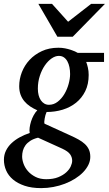

<svg xmlns="http://www.w3.org/2000/svg" viewBox="-51 -740 561 989"><path d="M320.8 87.9Q320.8 69.8 310.1 54.7Q299.3 39.6 270 25.9L145 -30.8Q121.1 -24.9 105.2 -14.6Q89.4 -4.4 80.1 8.5Q70.8 21.5 66.9 36.1Q63 50.8 63 65.9Q63 83 70.3 103.5Q77.6 124 93 141.6Q108.4 159.2 131.8 171.1Q155.3 183.1 187 183.1Q223.1 183.1 248.5 172.9Q273.9 162.6 290 147.9Q306.2 133.3 313.5 116.9Q320.8 100.6 320.8 87.9ZM310.1 -358.9Q310.1 -377.4 306.6 -394.3Q303.2 -411.1 296.1 -424.1Q289.1 -437 278.1 -444.6Q267.1 -452.1 252 -452.1Q233.9 -452.1 214.8 -439Q195.8 -425.8 179.9 -402.8Q164.1 -379.9 154.1 -349.1Q144 -318.4 144 -283.2Q144 -265.1 147.9 -249.8Q151.9 -234.4 159.4 -223.4Q167 -212.4 177.5 -206.3Q188 -200.2 201.2 -200.2Q226.1 -200.2 246.3 -216.1Q266.6 -231.9 280.8 -255.9Q294.9 -279.8 302.5 -307.6Q310.1 -335.4 310.1 -358.9ZM393.1 -420.9Q397.5 -409.7 401.6 -392.1Q405.8 -374.5 405.8 -354Q405.8 -306.2 388.2 -270.5Q370.6 -234.9 340.8 -210.9Q311 -187 271.7 -175Q232.4 -163.1 189 -163.1Q185.5 -155.8 183.1 -147Q180.7 -138.2 179.2 -129.6Q177.7 -121.1 177.2 -114Q176.8 -106.9 178.2 -103L312 -42Q335 -31.7 353.8 -21.2Q372.6 -10.7 386 1.7Q399.4 14.2 406.7 30Q414.1 45.9 414.1 67.9Q414.1 89.4 404.1 109.6Q394 129.9 376.7 147.7Q359.4 165.5 335.2 180.7Q311 195.8 283 206.5Q254.9 217.3 223.9 223.1Q192.9 229 161.1 229Q111.8 229 75.7 216.8Q39.6 204.6 15.9 184.6Q-7.8 164.6 -19.3 138.2Q-30.8 111.8 -30.8 83Q-30.8 57.6 -20.3 36.1Q-9.8 14.6 8.3 -2.4Q26.4 -19.5 50.5 -32.7Q74.7 -45.9 102.1 -55.2Q99.6 -66.9 101.8 -82.8Q104 -98.6 109.1 -115Q114.3 -131.3 122.6 -146.5Q130.9 -161.6 141.1 -171.9Q121.1 -180.7 104 -192.1Q86.9 -203.6 74.5 -218.5Q62 -233.4 54.9 -252.7Q47.9 -272 47.9 -295.9Q47.9 -332.5 61.5 -367.9Q75.2 -403.3 101.3 -431.4Q127.4 -459.5 164.8 -476.8Q202.1 -494.1 250 -494.1Q268.1 -494.1 283.9 -491Q299.8 -487.8 312.7 -483.6Q325.7 -479.5 335.2 -475.1Q344.7 -470.7 349.1 -467.8H484.9V-420.9ZM323.7 -550.8H244.6L146.5 -720.2H216.8L299.8 -627.9L418.5 -720.2H489.7Z"/></svg>

Font: Charis SIL Am
Style: Italic
Weight: 400
Italic angle: -11°
Foundry: SIL International
Version: Version 5.000